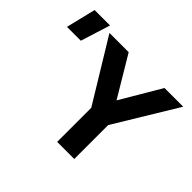

<svg xmlns="http://www.w3.org/2000/svg" viewBox="-375 -957 1179 1179"><g transform="rotate(45 214.0 -367.5)"><path d="M245 0V-296L-1 -700H166L322.5 -438L477 -700H639.5L393.5 -294.5V0ZM-212 -542 -165 -735H-31L-91.5 -542Z"/></g></svg>

Font: Geologica Roman SemiBold
Style: Regular
Weight: 600
Designer: Sindre Bremnes, Frode Helland
Foundry: Monokrom Skriftforlag AS
Version: Version 1.010;gftools[0.9.28]